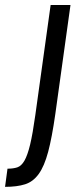

<svg xmlns="http://www.w3.org/2000/svg" viewBox="-48 -559 299 761"><path d="M152.7 -539.3 92 -102.9Q81.6 -28.4 71.4 14.1Q61.1 56.6 48.9 77.8Q36.7 99 20.6 104.3Q4.6 109.6 -18.3 109.6L-28 181.6Q19.4 181.6 51.4 171.4Q83.3 161.3 105.4 130.6Q127.6 100 142.8 43.1Q158 -13.9 171.3 -107.4L231.4 -539.3Z"/></svg>

Font: Secuela ExtLt
Style: Italic
Weight: 200
Italic angle: -8°
Designer: Fernando Haro
Foundry: deFharo
Version: Version 1.704